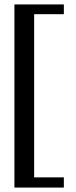

<svg xmlns="http://www.w3.org/2000/svg" viewBox="-20 -723 341 866"><path d="M45 -703H268V-659H134V77H268V123H45Z"/></svg>

Font: Taviraj Medium
Style: Regular
Weight: 500
Designer: Katatrad Team
Foundry: CadsonDemak
Version: Version 1.001